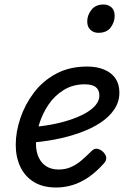

<svg xmlns="http://www.w3.org/2000/svg" viewBox="-20 -815 566 854"><path d="M230 19Q170 19 130 -6Q90 -31 70 -74Q50 -117 50 -171Q50 -228 70.5 -289Q91 -350 130.5 -402.5Q170 -455 229.5 -487Q289 -519 367 -519Q412 -519 444.5 -505Q477 -491 494 -465.5Q511 -440 511 -403Q511 -363 489 -329.5Q467 -296 428 -270Q389 -244 336.5 -225Q284 -206 223.5 -194.5Q163 -183 99 -179L115 -250Q159 -252 203.5 -260Q248 -268 287 -280.5Q326 -293 356.5 -309.5Q387 -326 404.5 -346.5Q422 -367 422 -390Q422 -415 406 -427.5Q390 -440 357 -440Q304 -440 263 -414.5Q222 -389 195 -348.5Q168 -308 154 -262Q140 -216 140 -176Q140 -141 152 -115Q164 -89 186.5 -75Q209 -61 241 -61Q271 -61 296 -72Q321 -83 343 -102Q365 -121 387 -143Q400 -156 414 -153Q428 -150 439 -139Q451 -127 452.5 -114Q454 -101 442 -88Q407 -49 372 -25.5Q337 -2 301.5 8.5Q266 19 230 19ZM417 -669Q397 -669 382.5 -682Q368 -695 368 -720Q368 -747 386.5 -771Q405 -795 441 -795Q461 -795 475.5 -782.5Q490 -770 490 -744Q490 -717 472.5 -693Q455 -669 417 -669Z"/></svg>

Font: Playwrite CU
Style: Regular
Weight: 400
Designer: Veronika Burian, José Scaglione
Foundry: TypeTogether
Version: Version 1.002